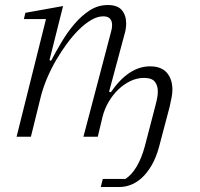

<svg xmlns="http://www.w3.org/2000/svg" viewBox="-20 -544 794 764"><path d="M389 168H479Q503 153 523 120Q543 87 556 39L598 -122Q604 -145 606 -157.5Q608 -170 608 -180Q608 -204 596 -219Q584 -234 553 -234Q525 -234 499 -221.5Q473 -209 451 -188Q429 -167 412.5 -139Q396 -111 388 -79L369 0H312L422 -418Q426 -431 426 -444Q426 -479 391 -479Q368 -479 343 -464.5Q318 -450 292 -424Q269 -401 246.5 -370.5Q224 -340 203.5 -305Q183 -270 167 -232Q151 -194 142 -158L103 0H46L163 -468H75L81 -493L231 -520L177 -305L183 -302Q202 -338 225.5 -377.5Q249 -417 277 -449.5Q305 -482 337.5 -503Q370 -524 409 -524Q448 -524 465 -503.5Q482 -483 482 -451Q482 -428 475 -406L414 -179L421 -177Q492 -280 577 -280Q622 -280 644 -254.5Q666 -229 666 -187Q666 -173 663 -157Q660 -141 655 -119L613 40Q601 84 583 114.5Q565 145 544 164Q523 183 500.5 191.5Q478 200 457 200H381Z"/></svg>

Font: IBM Plex Serif Light
Style: Italic
Weight: 300
Italic angle: -14°
Designer: Mike Abbink, Paul van der Laan, Pieter van Rosmalen
Foundry: Bold Monday
Version: Version 3.001